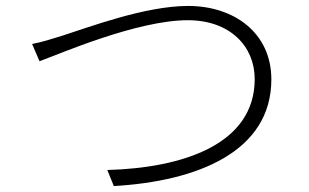

<svg xmlns="http://www.w3.org/2000/svg" viewBox="-20 -655 1040 646"><path d="M88 -507 113 -449C177 -472 440 -587 612 -587C754 -587 837 -499 837 -389C837 -169 595 -90 341 -83L363 -29C643 -45 893 -144 893 -388C893 -544 768 -635 613 -635C468 -635 278 -563 190 -535C151 -523 124 -514 88 -507Z"/></svg>

Font: Noto Sans CJK KR Light
Style: Regular
Weight: 300
Designer: Ryoko NISHIZUKA (kana & ideographs); Paul D. Hunt (Latin, Greek & Cyrillic); Wenlong ZHANG (bopomofo); Sandoll Communica
Foundry: Adobe Systems Incorporated
Version: Version 1.004;PS 1.004;hotconv 1.0.82;makeotf.lib2.5.63406